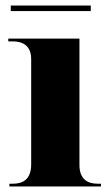

<svg xmlns="http://www.w3.org/2000/svg" viewBox="-20 -676 405 696"><path d="M19 -636H309V-656H19ZM14 0H346V-10H335C301 -10 268 -23 268 -78V-536H10V-526H26C59 -526 93 -513 93 -462V-80C93 -23 60 -10 26 -10H14Z"/></svg>

Font: Noto Serif Display ExtraBold
Style: Regular
Weight: 800
Designer: Monotype Design Team
Foundry: Monotype Imaging Inc.
Version: Version 2.009